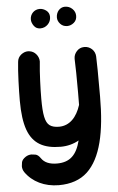

<svg xmlns="http://www.w3.org/2000/svg" viewBox="-67 -832 709 1152"><g transform="rotate(-5 287.5 -255.5)"><path d="M131.8 -539.1C129.4 -539.6 127.4 -539.6 125 -539.6C109.9 -539.6 96.2 -534.2 83 -523.9C69.8 -513.2 62 -499 60.5 -481.4C53.7 -422.4 50.3 -314.9 50.3 -248.5C50.3 -174.3 58.1 -115.7 73.7 -72.3C105 14.2 169.9 48.3 271.5 48.3C312 48.3 349.1 38.1 380.9 20C359.4 106 317.9 146.5 240.2 146.5C195.8 146.5 164.6 133.3 146.5 106.9C136.7 92.3 126.5 84 115.2 82C104 80.1 96.2 79.1 91.8 79.1C79.1 79.1 67.4 82.5 56.2 89.8C41.5 99.6 33.2 110.4 31.2 121.6C29.3 132.8 28.3 140.1 28.3 144.5C28.3 157.2 31.7 168.9 39.1 180.2C81.5 241.2 153.8 276.9 240.2 276.9C312 276.9 369.6 256.8 412.1 217.3C497.6 137.2 532.2 -16.6 532.2 -231.4C532.2 -372.6 531.7 -431.2 529.8 -473.1C528.8 -491.2 522 -505.9 509.3 -518.1C496.1 -529.8 481.4 -535.6 464.8 -535.6H461.9C443.8 -535.2 429.2 -528.3 417.5 -515.1C405.8 -502 399.9 -487.3 399.9 -470.7V-467.8C401.9 -427.2 402.8 -356 402.8 -266.6C402.8 -239.7 402.8 -214.8 402.3 -192.4C379.4 -120.1 335.9 -72.3 271.5 -72.3C247.6 -72.3 228.5 -77.1 215.3 -86.9C188.5 -106.4 179.7 -154.8 179.7 -248.5C179.7 -303.7 183.1 -406.2 189.9 -466.8C190.4 -469.2 190.4 -471.2 190.4 -473.1C190.4 -488.3 185.1 -502.9 174.3 -516.1C163.6 -529.3 149.4 -537.1 131.8 -539.1ZM431.6 -726.6C431.6 -743.2 425.3 -757.3 413.1 -769C400.9 -780.8 385.7 -786.6 368.7 -786.6C337.9 -786.6 315.4 -759.3 315.4 -726.1C315.4 -711.9 320.8 -699.2 331.5 -687.5C342.3 -675.8 356 -669.9 373 -669.9C387.7 -669.9 401.4 -675.3 413.6 -685.5C425.8 -695.8 431.6 -709.5 431.6 -726.6ZM274.9 -733.9C274.9 -750 268.6 -763.2 256.3 -772.5C244.1 -781.7 230.5 -786.6 216.3 -786.6C184.6 -786.6 158.7 -761.2 158.7 -728.5C158.7 -714.8 163.6 -701.7 172.9 -689C182.1 -676.3 194.8 -669.9 210.9 -669.9C229 -669.9 244.1 -676.3 256.3 -688.5C268.6 -700.7 274.9 -715.8 274.9 -733.9Z"/></g></svg>

Font: Mikhak
Style: Bold
Weight: 700
Designer: Amin Abedi
Version: Version 3.2